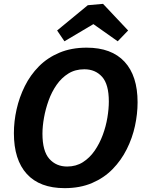

<svg xmlns="http://www.w3.org/2000/svg" viewBox="-20 -963 757 995"><path d="M315 12Q186 12 119 -61.5Q52 -135 52 -273Q52 -334 66 -396.5Q80 -459 108.5 -516.5Q137 -574 181.5 -619Q226 -664 288 -690Q350 -716 429 -716Q558 -716 625.5 -643Q693 -570 693 -433Q693 -373 679.5 -310.5Q666 -248 637 -190Q608 -132 563.5 -86.5Q519 -41 457 -14.5Q395 12 315 12ZM328 -100Q374 -100 409.5 -122.5Q445 -145 470.5 -182Q496 -219 512.5 -263.5Q529 -308 536.5 -353.5Q544 -399 544 -437Q544 -526 509 -565Q474 -604 417 -604Q370 -604 334.5 -582Q299 -560 273.5 -523.5Q248 -487 232 -442.5Q216 -398 208 -353Q200 -308 200 -270Q200 -180 235.5 -140Q271 -100 328 -100ZM314 -749 276 -805 435 -936 514 -943 644 -805 590 -749 464 -838Z"/></svg>

Font: Bitter
Style: Bold Italic
Weight: 700
Italic angle: -9°
Designer: Sol Matas, and Bitter project Authors
Foundry: Sol Matas
Version: Version 2.001